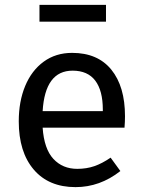

<svg xmlns="http://www.w3.org/2000/svg" viewBox="-20 -756 584 788"><path d="M491 -232H155Q161 -145 199 -104Q237 -63 297 -63Q335 -63 367 -74Q399 -85 434 -109L474 -54Q390 12 290 12Q180 12 118.5 -60Q57 -132 57 -258Q57 -340 83.5 -403.5Q110 -467 159.5 -503Q209 -539 276 -539Q381 -539 437 -470Q493 -401 493 -279Q493 -256 491 -232ZM402 -306Q402 -384 371 -425Q340 -466 278 -466Q165 -466 155 -300H402ZM142 -667V-736H415V-667Z"/></svg>

Font: Fira Sans
Style: Regular
Weight: 400
Designer: bBox Type GmbH & Carrois Corporate GbR & Edenspiekermann AG
Foundry: bBox Type GmbH & Carrois Corporate GbR & Edenspiekermann AG
Version: Version 4.301